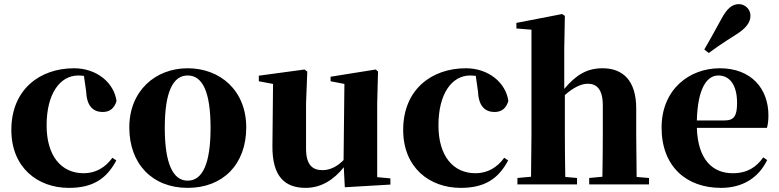

<svg xmlns="http://www.w3.org/2000/svg" viewBox="-20 -894 3779 931"><path d="M314 17C427 17 495 -24 544 -116L525 -129C491 -82 444 -54 386 -54C276 -54 206 -139 206 -286C206 -440 271 -528 360 -528C369 -528 378 -527 387 -526L398 -449C401 -375 436 -351 478 -351C512 -351 534 -368 545 -404C533 -493 449 -563 339 -563C173 -563 35 -460 35 -264C35 -82 162 17 314 17Z M890 17C1061 17 1174 -97 1174 -276C1174 -455 1048 -563 890 -563C733 -563 607 -453 607 -276C607 -100 718 17 890 17ZM890 -18C819 -18 779 -100 779 -274C779 -449 819 -528 890 -528C962 -528 1001 -449 1001 -274C1001 -100 962 -18 890 -18Z M1652 14 1873 1V-29L1809 -35V-393L1813 -547L1802 -557L1583 -522V-500L1650 -487L1646 -118C1617 -88 1582 -69 1544 -69C1495 -69 1464 -94 1464 -174V-393L1470 -547L1457 -557L1235 -527V-500L1304 -487L1301 -189C1299 -37 1362 17 1462 17C1539 17 1600 -24 1647 -83Z M2214 17C2327 17 2395 -24 2444 -116L2425 -129C2391 -82 2344 -54 2286 -54C2176 -54 2106 -139 2106 -286C2106 -440 2171 -528 2260 -528C2269 -528 2278 -527 2287 -526L2298 -449C2301 -375 2336 -351 2378 -351C2412 -351 2434 -368 2445 -404C2433 -493 2349 -563 2239 -563C2073 -563 1935 -460 1935 -264C1935 -82 2062 17 2214 17Z M2899 0H3127V-31L3067 -36L3065 -238V-368C3065 -504 3000 -563 2902 -563C2828 -563 2775 -533 2716 -463V-656L2719 -817L2706 -826L2484 -783V-756L2557 -750V-238L2555 -37L2489 -31V0H2778V-31L2721 -36C2720 -95 2719 -182 2719 -238V-433C2759 -469 2798 -488 2830 -488C2874 -488 2903 -460 2903 -383V-238C2903 -180 2902 -95 2901 -37L2837 -31V0Z M3395 -654 3417 -637C3449 -661 3482 -684 3550 -727C3597 -756 3619 -786 3619 -817C3619 -852 3590 -874 3563 -874C3530 -874 3506 -853 3480 -806C3439 -730 3417 -692 3395 -654ZM3476 17C3580 17 3658 -31 3700 -118L3681 -131C3648 -84 3604 -54 3533 -54C3436 -54 3364 -119 3359 -274H3699C3704 -293 3706 -310 3706 -335C3706 -462 3625 -563 3470 -563C3323 -563 3188 -461 3188 -275C3188 -88 3307 17 3476 17ZM3359 -310C3363 -466 3408 -528 3463 -528C3517 -528 3554 -484 3554 -395C3554 -333 3540 -310 3494 -310Z"/></svg>

Font: GenKiMin2 TW H
Style: Regular
Weight: 900
Version: Version 2.100;PS 2.1;hotconv 16.6.51;makeotf.lib2.5.65220 DE